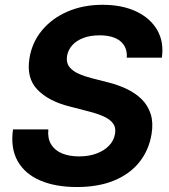

<svg xmlns="http://www.w3.org/2000/svg" viewBox="-20 -757 694 788"><path d="M295.3 10.6Q208.2 10.6 145.4 -16.1Q82.6 -42.9 52.6 -95.6Q22.6 -148.4 33.3 -225.8H178.3Q174.8 -189 189.9 -164.3Q204.9 -139.7 234.6 -127.4Q264.2 -115.1 304.6 -115.1Q344.4 -115.1 376 -126.8Q407.5 -138.4 427.6 -159.3Q447.6 -180.2 452.1 -207.9Q456.4 -233 444.5 -249.7Q432.6 -266.5 406.7 -278.5Q380.7 -290.6 342.1 -300.2L265.3 -320.1Q179.2 -341.7 133.5 -389.2Q87.7 -436.6 100.9 -517.8Q111.5 -583.5 152.7 -632.9Q193.9 -682.3 257.8 -709.8Q321.8 -737.3 401 -737.3Q481.3 -737.3 539.3 -709.8Q597.3 -682.3 625.5 -633.3Q653.6 -584.3 644.2 -520.2H500.3Q503.3 -563.7 474 -587.9Q444.8 -612 388.8 -612Q350.7 -612 322.2 -601.2Q293.7 -590.5 276.6 -571.4Q259.6 -552.3 255.3 -528.1Q250.8 -501.3 264 -483.5Q277.2 -465.8 302.1 -454.7Q326.9 -443.6 356.7 -436L419.5 -420Q463.4 -409.3 500.1 -391.9Q536.7 -374.5 562.3 -348.9Q587.8 -323.3 598.7 -288.2Q609.6 -253.2 602.1 -207.2Q591.3 -141 552.3 -92Q513.3 -43 448.6 -16.2Q384 10.6 295.3 10.6Z"/></svg>

Font: Adwaita Sans
Style: Italic
Weight: 400
Italic angle: -9.39999°
Designer: Rasmus Andersson
Foundry: rsms
Version: Version 4.001;git-9221beed3